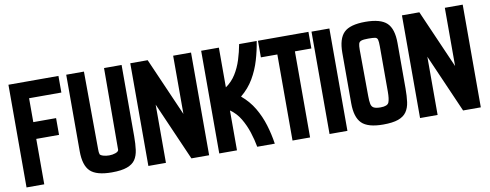

<svg xmlns="http://www.w3.org/2000/svg" viewBox="-57 -922 3048 1195"><g transform="rotate(-10 1467.0 -324.5)"><path d="M30 0V-649H346V-544H142V-393H286V-287H142V0Z M570 0Q473 0 434 -37.5Q395 -75 395 -165V-648H507L510 -165V-160Q510 -152 510.5 -142Q511 -132 514 -125H513Q518 -117 535 -112Q552 -107 572 -107Q593 -107 611.5 -113.5Q630 -120 632 -131L634 -648H745V-197Q745 -149 740 -112Q735 -75 718.5 -50.5Q702 -26 666.5 -13Q631 0 570 0Z M800 0V-649H910L1071 -281V-649H1184V0H1072L911 -368V0Z M1248 0V-649H1360V-398Q1399 -425 1424 -465Q1449 -505 1464 -552.5Q1479 -600 1488 -649H1599Q1590 -591 1572.5 -531.5Q1555 -472 1524 -419Q1493 -366 1443 -325Q1492 -284 1523 -231.5Q1554 -179 1572 -120Q1590 -61 1599 0H1488Q1480 -45 1464.5 -93Q1449 -141 1424 -183Q1399 -225 1360 -252V0Z M1711 0V-544H1607V-649H1926V-544H1822V0Z M1945 0V-647H2058V0Z M2285 0Q2188 0 2149.5 -38.5Q2111 -77 2111 -165V-484Q2111 -573 2149.5 -611Q2188 -649 2285 -649Q2381 -649 2420.5 -611.5Q2460 -574 2460 -484V-197Q2460 -149 2455 -112Q2450 -75 2432.5 -50Q2415 -25 2380 -12.5Q2345 0 2285 0ZM2287 -108Q2331 -108 2339.5 -129.5Q2348 -151 2348 -197V-484Q2348 -513 2344.5 -525.5Q2341 -538 2328 -540.5Q2315 -543 2285 -543Q2255 -543 2241.5 -538.5Q2228 -534 2224.5 -521.5Q2221 -509 2221 -484L2223 -192Q2223 -158 2227 -140Q2231 -122 2245 -115Q2259 -108 2287 -108Z M2517 0V-649H2627L2788 -281V-649H2901V0H2789L2628 -368V0Z"/></g></svg>

Font: New Amsterdam
Style: Regular
Weight: 400
Designer: Vladimir Nikolic
Foundry: Vladimir Nikolic
Version: Version 1.000; ttfautohint (v1.8.4.7-5d5b)